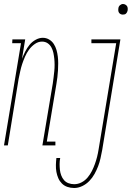

<svg xmlns="http://www.w3.org/2000/svg" viewBox="-44 -727 664 960"><path d="M-24 0 61 -511H17L18 -530H82L66 -433Q73 -451 82 -469Q91 -487 103.5 -502.5Q116 -518 134 -528Q152 -538 170 -538Q187 -538 201.5 -529.5Q216 -521 225 -507Q234 -493 238.5 -477Q243 -461 245 -444.5Q247 -428 247 -410.5Q247 -393 246 -376Q245 -359 243 -341.5Q241 -324 238 -307L190 -19H233V0H168L220 -310Q222 -325 224 -340.5Q226 -356 227.5 -371.5Q229 -387 229 -402.5Q229 -418 227.5 -433Q226 -448 223 -462.5Q220 -477 213 -490Q206 -503 194 -511Q182 -519 166 -519Q147 -519 130 -507Q113 -495 101 -478.5Q89 -462 81 -443.5Q73 -425 67 -407Q61 -389 57 -370Q53 -351 49 -332L-5 0ZM570 -654Q564 -654 559 -656.5Q554 -659 551 -663.5Q548 -668 547.5 -674Q547 -680 548 -686Q549 -695 556 -701Q563 -707 571 -707Q577 -707 582.5 -704Q588 -701 591 -696.5Q594 -692 594.5 -686Q595 -680 594 -674Q593 -669 591 -665.5Q589 -662 586 -659Q583 -656 578.5 -655Q574 -654 570 -654ZM327 213Q309 213 293 207.5Q277 202 265.5 190.5Q254 179 247.5 164Q241 149 238 132.5Q235 116 235.5 98Q236 80 238 63H257Q254 78 254 93Q254 108 255.5 122Q257 136 262 149.5Q267 163 276 173.5Q285 184 298.5 189Q312 194 327 194Q346 194 363.5 185Q381 176 394 160.5Q407 145 415.5 128Q424 111 430.5 93Q437 75 441.5 57Q446 39 449 20L537 -511H413V-530H558L467 23Q463 44 458.5 64.5Q454 85 446.5 104.5Q439 124 428.5 143Q418 162 402.5 178Q387 194 367 203.5Q347 213 327 213Z"/></svg>

Font: Iosevka Slab Thin Extended
Style: Italic
Weight: 100
Width: 7
Italic angle: -9°
Monospace: yes
Designer: Belleve Invis
Foundry: Belleve Invis
Version: Version 11.1.0; ttfautohint (v1.8.3)